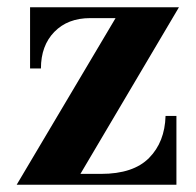

<svg xmlns="http://www.w3.org/2000/svg" viewBox="-20 -510 540 530"><path d="M63 -321V-490H474L202 -30H259Q348 -30 391.5 -74Q435 -118 437 -190H467V0H26L299 -460H229Q167 -460 130 -422Q93 -384 93 -321Z"/></svg>

Font: Justus
Style: Bold
Weight: 700
Version: Version 001.001